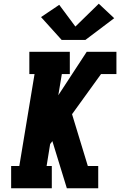

<svg xmlns="http://www.w3.org/2000/svg" viewBox="-20 -1014 647 1034"><path d="M40 0V-120H84L166 -615H138V-735H356V-615H313L294 -501L447 -735H607V-615H524L368 -399L453 -120H509V0H340L262 -254L250 -238L231 -120H259V0ZM440 -799H312L201 -922L299 -988L386 -871L512 -994L595 -916Z"/></svg>

Font: Iosevka Slab HvExObl
Style: Regular
Weight: 900
Width: 7
Italic angle: -9°
Monospace: yes
Designer: Belleve Invis
Foundry: Belleve Invis
Version: Version 11.1.1; ttfautohint (v1.8.3)